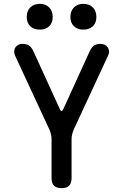

<svg xmlns="http://www.w3.org/2000/svg" viewBox="-20 -968 640 998"><path d="M413 -814Q383 -814 364.5 -831.5Q346 -849 346 -880Q346 -911 364.5 -929.5Q383 -948 413 -948Q444 -948 462.5 -929.5Q481 -911 481 -880Q481 -849 462.5 -831.5Q444 -814 413 -814ZM187 -814Q156 -814 137.5 -831.5Q119 -849 119 -880Q119 -911 137.5 -929.5Q156 -948 187 -948Q217 -948 235.5 -929.5Q254 -911 254 -880Q254 -849 235.5 -831.5Q217 -814 187 -814ZM300 10Q274 10 261 -2.5Q248 -15 248 -42V-244Q248 -257 245 -269.5Q242 -282 237 -294L57 -682Q53 -694 54 -704.5Q55 -715 61 -723Q67 -731 76.5 -735.5Q86 -740 96 -740Q117 -740 130 -732Q143 -724 154 -701L290 -403Q295 -391 300 -391Q305 -391 310 -403L446 -701Q457 -724 470 -732Q483 -740 504 -740Q514 -740 523.5 -735.5Q533 -731 539 -723Q545 -715 546.5 -704.5Q548 -694 543 -682L363 -294Q358 -282 355 -269.5Q352 -257 352 -244V-42Q352 -15 339 -2.5Q326 10 300 10Z"/></svg>

Font: Maple Mono NL Medium
Style: Regular
Weight: 500
Monospace: yes
Designer: subframe7536
Version: Version 7.000